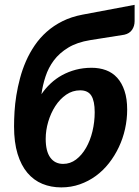

<svg xmlns="http://www.w3.org/2000/svg" viewBox="-20 -786 590 813"><path d="M361.5 -616Q306 -607 268.8 -584.2Q231.5 -561.5 208.2 -530.5Q185 -499.5 172.8 -462.2Q160.5 -425 155.5 -387Q172 -411.5 194 -432.2Q216 -453 243 -467.8Q270 -482.5 301.2 -490.8Q332.5 -499 368 -499Q401 -499 428.8 -488.8Q456.5 -478.5 476.2 -456.8Q496 -435 507.2 -401.5Q518.5 -368 518.5 -322Q518.5 -280.5 509.5 -240Q500.5 -199.5 483.2 -163Q466 -126.5 441.5 -95.2Q417 -64 386 -41.2Q355 -18.5 318 -5.5Q281 7.5 239.5 7.5Q196 7.5 159.5 -7.5Q123 -22.5 96.2 -54Q69.5 -85.5 54.5 -134.2Q39.5 -183 39.5 -251Q39.5 -279.5 41.5 -313Q43.5 -346.5 49.2 -382.2Q55 -418 64.8 -454.8Q74.5 -491.5 89.8 -526.5Q105 -561.5 126.8 -593.5Q148.5 -625.5 177.8 -651.5Q207 -677.5 244.5 -696.2Q282 -715 329.5 -724L550 -765.5V-696.5Q550 -675.5 539.2 -659.8Q528.5 -644 506.5 -639ZM173.5 -198Q173.5 -145.5 193 -118.8Q212.5 -92 247.5 -92Q277.5 -92 302 -110.5Q326.5 -129 344.2 -159.8Q362 -190.5 371.5 -230Q381 -269.5 381 -311Q381 -358 366.8 -380.8Q352.5 -403.5 319.5 -403.5Q287 -403.5 260.2 -385Q233.5 -366.5 214.2 -336.8Q195 -307 184.2 -270.5Q173.5 -234 173.5 -198Z"/></svg>

Font: Lato Heavy
Style: Italic
Weight: 800
Italic angle: -7°
Designer: Lukasz Dziedzic
Foundry: tyPoland Lukasz Dziedzic
Version: Version 2.007; 2014-02-27